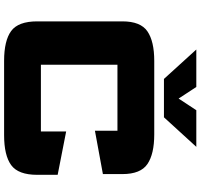

<svg xmlns="http://www.w3.org/2000/svg" viewBox="-40 -906 954 913"><g transform="rotate(90 436.5 -450.0)"><path d="M82.1 -555.5Q82.1 -642.1 129.6 -674.5Q177 -707 270 -707H619.5Q712.9 -707 760.6 -674.5Q808.3 -642.1 808.3 -555.5V-462.8L602.1 -424.9V-532Q602.1 -532 602.1 -532Q602.1 -532 602.1 -532H288.3Q288.3 -532 288.3 -532Q288.3 -532 288.3 -532V-168Q288.3 -168 288.3 -168Q288.3 -168 288.3 -168H605.6Q605.6 -168 605.6 -168Q605.6 -168 605.6 -168V-288.1L811.8 -247.7V-150.5Q811.8 -60.2 765.6 -26.6Q719.4 7 623 7H270Q173.6 7 127.8 -26.7Q82.1 -60.4 82.1 -150.5ZM678.8 -907 538.3 -753.1H355.8L215.9 -907H394L449.2 -822.8L504.6 -907Z"/></g></svg>

Font: Science Gothic
Style: Regular
Weight: 400
Designer: Thomas Phinney, Vassil Kateliev, Brandon Buerkle
Foundry: Font Detective LLC
Version: Version 1.018